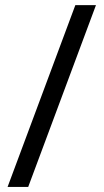

<svg xmlns="http://www.w3.org/2000/svg" viewBox="-20 -734 407 754"><path d="M356.9 -713.9 90.8 0H9.8L275.9 -713.9Z"/></svg>

Font: f02537652
Style: Regular
Weight: 400
Foundry: Ascender Corporation
Version: Version 1.10